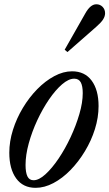

<svg xmlns="http://www.w3.org/2000/svg" viewBox="-20 -868 512 898"><path d="M146.5 10.5Q87.5 10.5 55.5 -33.8Q23.5 -78 23.5 -153.5Q23.5 -206.5 40.5 -260.5Q57.5 -314.5 87 -363.5Q116.5 -412.5 154.2 -451Q192 -489.5 234 -512Q276 -534.5 317 -534.5Q376.5 -534.5 408.8 -490.8Q441 -447 441 -372Q441 -318.5 424 -264.2Q407 -210 377.2 -160.8Q347.5 -111.5 309.8 -72.8Q272 -34 230 -11.8Q188 10.5 146.5 10.5ZM137 -25Q162 -25 192.5 -52.8Q223 -80.5 253.8 -126Q284.5 -171.5 310 -226Q335.5 -280.5 351.2 -334.5Q367 -388.5 367 -432.5Q367 -465.5 357.8 -482.8Q348.5 -500 327 -500Q301 -500 270.2 -473.5Q239.5 -447 209.2 -402.8Q179 -358.5 154.2 -305.2Q129.5 -252 114.5 -197.5Q99.5 -143 99.5 -96.5Q99.5 -61.5 108.2 -43.2Q117 -25 137 -25ZM295.5 -624.5 282.5 -635.5 378.5 -804.5Q402.5 -848 430.5 -848Q448 -848 459.8 -836Q471.5 -824 471.5 -806Q471.5 -791.5 461.8 -776.5Q452 -761.5 429.5 -742Z"/></svg>

Font: Libre Caslon Condensed
Style: Italic
Weight: 400
Italic angle: -22.583°
Designer: Pablo Impallari, Rodrigo Fuenzalida, Katja Schimmel, Ertekin Erdin
Foundry: Pablo Impallari, Rodrigo Fuenzalida
Version: Version 2.000;gftools[0.9.33]